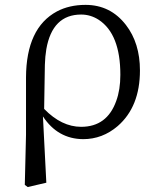

<svg xmlns="http://www.w3.org/2000/svg" viewBox="-20 -548 631 775"><path d="M161.1 -286.1 158.2 -108.4Q228.5 -36.1 307.6 -36.1Q412.1 -36.1 449.2 -140.6Q465.8 -185.5 465.8 -246.1Q465.8 -410.2 378.9 -467.8Q345.7 -489.3 307.6 -489.3Q191.4 -489.3 167 -349.6Q162.1 -320.3 161.1 -286.1ZM85 -3.9V-235.4Q85.9 -435.5 210 -502Q259.8 -528.3 325.2 -528.3Q425.8 -528.3 488.3 -447.3Q544.9 -374 544.9 -263.7Q544.9 -117.2 455.1 -39.1Q393.6 13.7 315.4 13.7Q212.9 12.7 153.3 -78.1L167 189.5L91.8 207L80.1 198.2Z"/></svg>

Font: GenYoMin JP Regular
Style: Regular
Weight: 400
Version: Version 1.001;PS 1;hotconv 16.6.51;makeotf.lib2.5.65220 DEVE